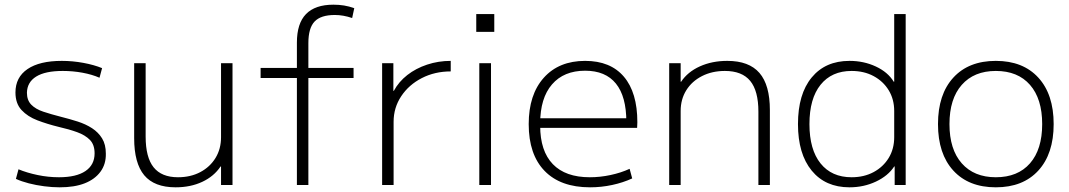

<svg xmlns="http://www.w3.org/2000/svg" viewBox="-20 -790 4566 820"><path d="M235 10Q203 10 168.5 5.5Q134 1 103 -7Q72 -15 48 -26L59 -67Q95 -52 140.5 -42.5Q186 -33 232 -33Q306 -33 345 -59.5Q384 -86 384 -135Q384 -172 364 -192.5Q344 -213 309.5 -225.5Q275 -238 231 -248Q182 -260 140 -276Q98 -292 72 -320Q46 -348 46 -395Q46 -460 97.5 -495Q149 -530 244 -530Q290 -530 336 -521.5Q382 -513 416 -499L405 -458Q373 -472 332 -479.5Q291 -487 248 -487Q173 -487 134.5 -463Q96 -439 95 -394Q95 -362 113.5 -343Q132 -324 165 -313Q198 -302 241 -291Q277 -282 311.5 -271Q346 -260 373 -242.5Q400 -225 416 -199Q432 -173 432 -134Q433 -89 409 -56.5Q385 -24 341.5 -7Q298 10 235 10Z M730 10Q639 10 596 -41.5Q553 -93 553 -200V-520H602V-207Q602 -118 636 -75.5Q670 -33 740 -33Q794 -33 835.5 -55Q877 -77 900.5 -115.5Q924 -154 924 -204V-520H973V0H924V-79H922Q894 -37 844 -13.5Q794 10 730 10Z M1248 0V-457H1093V-500H1248V-608Q1248 -690 1287 -730Q1326 -770 1404 -770Q1428 -770 1449.5 -766.5Q1471 -763 1493 -755L1484 -713Q1446 -726 1410 -726Q1350 -726 1323.5 -698Q1297 -670 1297 -606V-500H1490V-457H1297V0Z M1612 0V-520H1660V-402H1662Q1683 -441 1719.5 -469.5Q1756 -498 1804 -514Q1852 -530 1905 -530V-485Q1837 -485 1781.5 -456.5Q1726 -428 1693.5 -379Q1661 -330 1661 -270V0Z M2014 -654V-730H2091V-654ZM2027 0V-520H2077V0Z M2500 10Q2374 10 2306 -60Q2238 -130 2238 -260Q2238 -386 2302.5 -458Q2367 -530 2479 -530Q2587 -530 2644.5 -462.5Q2702 -395 2702 -268Q2702 -261 2701.5 -255Q2701 -249 2701 -244H2265V-285H2667L2655 -270Q2655 -378 2610.5 -433Q2566 -488 2479 -488Q2388 -488 2337.5 -429.5Q2287 -371 2287 -263V-253Q2287 -145 2341 -89Q2395 -33 2499 -33Q2543 -33 2587.5 -42.5Q2632 -52 2669 -69L2680 -28Q2641 -10 2594.5 0Q2548 10 2500 10Z M2838 0V-520H2887V-441H2889Q2917 -483 2969 -506.5Q3021 -530 3086 -530Q3179 -530 3223.5 -478.5Q3268 -427 3268 -320V0H3219V-313Q3219 -402 3184 -444.5Q3149 -487 3076 -487Q3021 -487 2978 -465Q2935 -443 2911 -404.5Q2887 -366 2887 -316V0Z M3608 10Q3505 10 3446.5 -61.5Q3388 -133 3388 -260Q3388 -388 3446.5 -459Q3505 -530 3608 -530Q3669 -530 3720.5 -506Q3772 -482 3797 -441H3799V-730H3848V0H3801V-79H3799Q3773 -39 3721 -14.5Q3669 10 3608 10ZM3617 -33Q3670 -33 3711 -55Q3752 -77 3775.5 -115.5Q3799 -154 3799 -204V-316Q3799 -366 3775.5 -404.5Q3752 -443 3711 -465Q3670 -487 3617 -487Q3532 -487 3484.5 -428Q3437 -369 3437 -260Q3437 -151 3484.5 -92Q3532 -33 3617 -33Z M4233 10Q4117 10 4051.5 -61.5Q3986 -133 3986 -260Q3986 -387 4051.5 -458.5Q4117 -530 4233 -530Q4349 -530 4414.5 -458.5Q4480 -387 4480 -260Q4480 -133 4414.5 -61.5Q4349 10 4233 10ZM4233 -33Q4327 -33 4379 -92.5Q4431 -152 4431 -260Q4431 -368 4379 -427.5Q4327 -487 4233 -487Q4140 -487 4087.5 -427.5Q4035 -368 4035 -260Q4035 -152 4087.5 -92.5Q4140 -33 4233 -33Z"/></svg>

Font: M PLUS 1 Thin Light
Style: Regular
Weight: 300
Version: Version 1.001